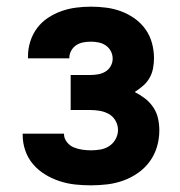

<svg xmlns="http://www.w3.org/2000/svg" viewBox="-20 -548 540 576"><path d="M253 8Q229 8 205.5 5.5Q182 3 159 -4.5Q136 -12 115.5 -24.5Q95 -37 79.5 -55Q64 -73 56 -96Q48 -119 48 -143V-147H172V-146Q172 -133 180.5 -122Q189 -111 201 -106Q213 -101 226.5 -99Q240 -97 253 -97Q267 -97 281.5 -99.5Q296 -102 308 -110Q320 -118 327 -131Q334 -144 334 -158Q334 -173 326.5 -186Q319 -199 306.5 -206Q294 -213 279.5 -215.5Q265 -218 250 -218H192V-323H250Q262 -323 274 -325Q286 -327 296 -333Q306 -339 312 -349.5Q318 -360 318 -372Q318 -384 312.5 -394.5Q307 -405 297.5 -411.5Q288 -418 276.5 -420.5Q265 -423 253 -423Q242 -423 230.5 -421Q219 -419 209.5 -413Q200 -407 194 -396.5Q188 -386 188 -375V-373H64V-380Q64 -402 71 -424Q78 -446 91.5 -464Q105 -482 124 -494.5Q143 -507 164 -514.5Q185 -522 207.5 -525Q230 -528 253 -528Q276 -528 299 -525Q322 -522 343.5 -514Q365 -506 384 -492.5Q403 -479 416.5 -460Q430 -441 436 -418.5Q442 -396 442 -373Q442 -358 439 -342.5Q436 -327 428.5 -314Q421 -301 409 -290.5Q397 -280 384 -272Q400 -264 414.5 -253Q429 -242 439.5 -226.5Q450 -211 454 -193Q458 -175 458 -157Q458 -132 451 -108Q444 -84 429.5 -64Q415 -44 394.5 -29.5Q374 -15 350.5 -6.5Q327 2 302.5 5Q278 8 253 8Z"/></svg>

Font: Iosevka Extrabold
Style: Regular
Weight: 800
Monospace: yes
Designer: Belleve Invis
Foundry: Belleve Invis
Version: Version 32.5.0; ttfautohint (v1.8.4)